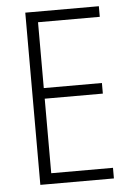

<svg xmlns="http://www.w3.org/2000/svg" viewBox="-52 -753 543 793"><g transform="rotate(-5 219.5 -357.0)"><path d="M388 0V-44H132V-353H373V-397H132V-670H388V-714H83V0Z"/></g></svg>

Font: Noto Sans Armenian Condensed ExtraLight
Style: Regular
Weight: 200
Width: 3
Designer: Monotype Design Team
Foundry: Monotype Imaging Inc.
Version: Version 2.008